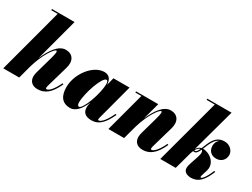

<svg xmlns="http://www.w3.org/2000/svg" viewBox="-58 -1321 2495 1902"><g transform="rotate(30 1189.5 -370.0)"><path d="M359.5 -321.5 307.5 -137C302.5 -120.5 298 -97.5 298 -82C298 -29 330.5 10 396 10C474.5 10 540 -34.5 595.5 -160.5L582.5 -165C543.5 -79.5 500 -34.5 475 -34.5C468.5 -34.5 465 -38 465 -49.5C465 -54.5 467 -64.5 468.5 -69.5L540.5 -319.5C566.5 -409.5 526 -469.5 446.5 -469.5C365 -469.5 298.5 -372.5 252 -261L382.5 -750H124V-736.5H197L0 0H182.5L221 -144.5C267.5 -308 345 -415 367.5 -415C378.5 -415 381.5 -399.5 359.5 -321.5Z M1202.5 -160.5 1189.5 -165C1132 -41.5 1089.5 -25 1076 -25C1070.5 -25 1067.5 -28.5 1067.5 -34C1067.5 -38.5 1068 -43 1069.5 -48.5L1179 -460H994.5L972.5 -371.5C971.5 -434.5 940 -470 888 -470C760 -470 634.5 -305.5 634.5 -152.5C634.5 -55 672.5 10 768.5 10C835 10 884 -58 917 -137L911.5 -110C910 -103 908.5 -93 908.5 -78.5C908.5 -23.5 940 10 1013.5 10C1098.5 10 1150.5 -49 1202.5 -160.5ZM962 -374C962 -262 882 -45 839.5 -45C824.5 -45 818.5 -62.5 818.5 -85C818.5 -190 896 -413.5 943 -413.5C954.5 -413.5 962 -399.5 962 -374Z M1322 -446.5 1202.5 0H1382L1424.5 -156.5C1471.5 -313.5 1546 -415 1568 -415C1579 -415 1582 -399.5 1560 -321.5L1508 -137C1503 -120.5 1498.5 -97.5 1498.5 -82C1498.5 -29 1531 10 1596.5 10C1675 10 1740.5 -34.5 1796 -160.5L1783 -165C1744 -79.5 1700.5 -34.5 1675.5 -34.5C1669 -34.5 1665.5 -38 1665.5 -49.5C1665.5 -54.5 1667.5 -64.5 1669 -69.5L1741 -319.5C1767 -409.5 1726.5 -469.5 1647 -469.5C1567 -469.5 1501 -375.5 1455 -267L1507.5 -460H1253.5V-446.5Z M2332 -160.5 2319 -165C2276 -60.5 2245.5 -40.5 2237.5 -40.5C2232.5 -40.5 2230 -44 2230 -48C2230 -50 2230.5 -55.5 2231.5 -59L2253.5 -131C2284 -230 2189 -299.5 2113 -299.5H2112C2119.5 -317 2126.5 -336 2135 -355C2155 -400.5 2178.5 -432.5 2212.5 -447.5C2191 -430.5 2178 -403.5 2178 -374C2178 -316 2214 -279 2272.5 -279C2327.5 -279 2369 -318.5 2369 -373.5C2369 -420.5 2327 -469.5 2262 -469.5C2189.5 -469.5 2151.5 -425.5 2121.5 -357.5C2112.5 -336.5 2104.5 -316 2097 -298C2075 -293.5 2057.5 -280 2043 -256L2178.5 -750H1901V-736.5H1994L1796 0H1972.5L2027 -199C2031 -211 2035 -222 2039.5 -231.5C2043.5 -229 2048 -228 2054 -228C2075.5 -228 2090.5 -251.5 2105 -284C2134 -272.5 2111.5 -210 2091.5 -154.5L2077 -110C2071.5 -93.5 2065.5 -71 2065.5 -53.5C2065.5 -8.5 2107 10 2152.5 10C2233.5 10 2285.5 -45.5 2332 -160.5ZM2054 -241C2050.5 -241 2048 -241.5 2045.5 -243C2059 -268 2075.5 -283.5 2091.5 -285.5C2079.5 -259 2068.5 -241 2054 -241Z"/></g></svg>

Font: Bodoni* 16pt Fatface
Style: Italic
Weight: 900
Italic angle: -13°
Version: Version 2.3